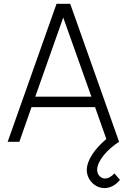

<svg xmlns="http://www.w3.org/2000/svg" viewBox="-20 -740 662 1002"><path d="M577 165C562.5 181 545 191.5 528 191.5C506.5 191.5 487 173 487 146C487 100 540.5 38.5 601.5 0L346.5 -720H275L20 0H81L144.5 -181H476L535 -14.5C477 34 433 94.5 433 147.5C433 197.5 475 241.5 525 241.5C554 241.5 583.5 227.5 606 198.5ZM310 -648.5 457 -235.5H164Z"/></svg>

Font: Hauora Light
Style: Regular
Weight: 300
Designer: Wayne Shih
Foundry: WCYS
Version: Version 1.001;hotconv 1.0.109;makeotfexe 2.5.65596